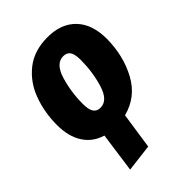

<svg xmlns="http://www.w3.org/2000/svg" viewBox="-225 -653 977 977"><g transform="rotate(-45 264.0 -164.0)"><path d="M299 9 270 205 122 223 152 8Q88 -11 53.5 -64.5Q19 -118 19 -201Q19 -291 48.5 -371Q78 -451 141.5 -501Q205 -551 301 -551Q399 -551 454 -493.5Q509 -436 509 -331Q508 -210 456 -114Q404 -18 299 9ZM339 -350Q339 -391 327 -408.5Q315 -426 289 -426Q236 -426 212 -348Q188 -270 188 -183Q188 -142 200.5 -124Q213 -106 238 -106Q291 -106 315 -184.5Q339 -263 339 -350Z"/></g></svg>

Font: Fira Sans Condensed ExtraBold
Style: Italic
Weight: 800
Width: 3
Italic angle: -8°
Designer: bBox Type GmbH & Carrois Corporate GbR & Edenspiekermann AG
Foundry: bBox Type GmbH & Carrois Corporate GbR & Edenspiekermann AG
Version: Version 4.301